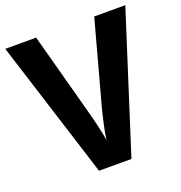

<svg xmlns="http://www.w3.org/2000/svg" viewBox="-129 -824 880 935"><g transform="rotate(-20 311.0 -357.0)"><path d="M622 -714H461L344 -284C336 -253 316 -170 311 -127C306 -170 284 -256 276 -284L160 -714H0L226 0H394Z"/></g></svg>

Font: Noto Sans Display
Style: Bold
Weight: 700
Designer: Monotype Design Team
Foundry: Monotype Imaging Inc.
Version: Version 1.900